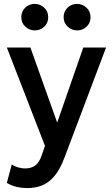

<svg xmlns="http://www.w3.org/2000/svg" viewBox="-20 -738 572 982"><path d="M119 224Q92 224 66 218Q40 212 15 197.5L40 103.5Q55.5 113.5 74 118.5Q92.5 123.5 107 123.5Q142 123.5 162 107Q182 90.5 193.5 56L210 8L15 -495H135.5L272.5 -111L406 -495H522.5L308.5 71.5Q285.5 131 257 164.2Q228.5 197.5 194 210.8Q159.5 224 119 224ZM158 -582.5Q130.5 -582.5 109.8 -601.5Q89 -620.5 89 -650Q89 -670 98.5 -685.5Q108 -701 123.8 -709.5Q139.5 -718 158 -718Q185 -718 205.8 -699Q226.5 -680 226.5 -650Q226.5 -630 217 -614.8Q207.5 -599.5 191.8 -591Q176 -582.5 158 -582.5ZM374.5 -582.5Q347 -582.5 326.2 -601.5Q305.5 -620.5 305.5 -650Q305.5 -670 315 -685.5Q324.5 -701 340.2 -709.5Q356 -718 374.5 -718Q401.5 -718 422.2 -699Q443 -680 443 -650Q443 -630 433.5 -614.8Q424 -599.5 408.2 -591Q392.5 -582.5 374.5 -582.5Z"/></svg>

Font: Geologica Thin Cursive
Style: Regular
Weight: 400
Version: Version 1.010;gftools[0.9.28]